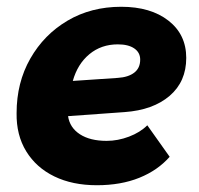

<svg xmlns="http://www.w3.org/2000/svg" viewBox="-20 -537 587 567"><path d="M266 10Q194 10 140.5 -16Q87 -42 57.5 -90Q28 -138 29 -203Q29 -293 69.5 -364Q110 -435 179.5 -476Q249 -517 338 -517Q425 -517 477.5 -476Q530 -435 530 -366Q530 -296 481 -254Q432 -212 348 -206L181 -194Q186 -160 216 -140.5Q246 -121 295 -121Q328 -121 361 -133.5Q394 -146 415 -167L481 -74Q446 -34 391.5 -12Q337 10 266 10ZM328 -406Q279 -406 244 -377Q209 -348 195 -298L328 -307Q359 -309 376.5 -322.5Q394 -336 394 -361Q394 -382 376.5 -394Q359 -406 328 -406Z"/></svg>

Font: Livvic
Style: Bold Italic
Weight: 700
Italic angle: -10°
Designer: Jacques Le Bailly, Baron von Fonthausen
Version: Version 1.001; ttfautohint (v1.8.2)